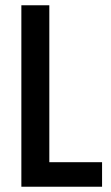

<svg xmlns="http://www.w3.org/2000/svg" viewBox="-20 -708 420 728"><path d="M61 0V-688H167V-93H367V0Z"/></svg>

Font: Saira Condensed SemiBold
Style: Regular
Weight: 600
Width: 3
Designer: Hector Gatti with collaboration of the Omnibus-Type team
Foundry: Omnibus-Type
Version: Version 1.100